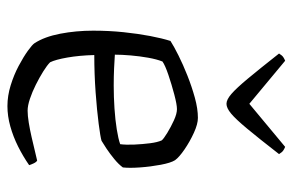

<svg xmlns="http://www.w3.org/2000/svg" viewBox="-152 -616 769 504"><g transform="rotate(90 232.0 -364.5)"><path d="M259 0Q232 0 204.5 -8.5Q177 -17 153.5 -29.5Q130 -42 114 -53.5Q98 -65 94 -71Q77 -97 69 -138.5Q61 -180 61 -225Q61 -267 65 -305Q69 -343 75 -374.5Q81 -406 88 -428Q102 -437 126 -449Q150 -461 179 -472.5Q208 -484 237 -492Q266 -500 290 -500Q306 -500 329 -489.5Q352 -479 372.5 -465Q393 -451 401 -440Q408 -429 413 -402.5Q418 -376 420 -348Q422 -320 420 -303Q412 -292 398 -280.5Q384 -269 370.5 -260Q357 -251 350 -247Q340 -244 305.5 -239.5Q271 -235 223 -231.5Q175 -228 125 -228Q126 -189 131.5 -157.5Q137 -126 144 -112Q152 -104 168 -94Q184 -84 203 -74.5Q222 -65 240 -59Q258 -53 271 -53Q284 -53 302.5 -56Q321 -59 340.5 -63.5Q360 -68 376.5 -72Q393 -76 402 -78Q406 -76 409.5 -68.5Q413 -61 414 -57Q391 -41 365 -28Q339 -15 312 -7.5Q285 0 259 0ZM205 -279Q235 -279 265 -281Q295 -283 320 -287Q345 -291 359 -296Q361 -312 360 -333.5Q359 -355 356.5 -374.5Q354 -394 349 -405Q345 -410 329.5 -419.5Q314 -429 296.5 -437Q279 -445 267 -445Q255 -445 228.5 -438Q202 -431 177 -422.5Q152 -414 142 -407Q136 -392 132 -369.5Q128 -347 126 -323.5Q124 -300 124 -282Q138 -281 159.5 -280Q181 -279 205 -279ZM253 -575Q242 -575 227 -588Q212 -601 187 -631Q162 -661 121 -713Q122 -715 126 -720Q130 -725 140 -729L253 -635L366 -729Q376 -725 380 -720Q384 -715 385 -713Q343 -659 318 -629Q293 -599 278.5 -587Q264 -575 253 -575Z"/></g></svg>

Font: Texturina 12pt Thin
Style: Regular
Weight: 250
Designer: Guillermo Torres Carreño
Foundry: Omnibus-Type
Version: Version 1.002